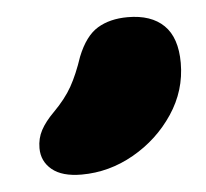

<svg xmlns="http://www.w3.org/2000/svg" viewBox="-33 -874 357 333"><g transform="rotate(-5 146.0 -707.5)"><path d="M97 -575Q63 -575 45.5 -589.5Q28 -604 28 -627Q28 -644 35.5 -658Q43 -672 58 -687Q79 -708 90.5 -728.5Q102 -749 112 -779Q126 -814 147.5 -827Q169 -840 200 -840Q241 -840 263 -818.5Q285 -797 285 -753Q285 -705 258 -664.5Q231 -624 188 -599.5Q145 -575 97 -575Z"/></g></svg>

Font: Shantell Sans Light ExtraBold
Style: Regular
Weight: 800
Version: Version 1.011;[c5ecc13dd]